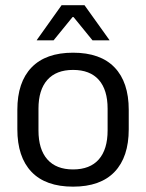

<svg xmlns="http://www.w3.org/2000/svg" viewBox="-20 -703 560 736"><path d="M260 12.5Q155 12.5 100.8 -44.2Q46.5 -101 46.5 -207.5V-282Q46.5 -388 101 -444.5Q155.5 -501 260 -501Q365 -501 419.2 -444.5Q473.5 -388 473.5 -282V-207.5Q473.5 -101 419.2 -44.2Q365 12.5 260 12.5ZM260 -53.5Q325 -53.5 358.8 -92Q392.5 -130.5 392.5 -203V-286.5Q392.5 -358.5 358.8 -396.8Q325 -435 260 -435Q195.5 -435 161.5 -396.8Q127.5 -358.5 127.5 -286.5V-203Q127.5 -130.5 161.5 -92Q195.5 -53.5 260 -53.5ZM121 -549.5 216 -683H304L399.5 -549.5V-548.5H334.5L262 -637.5H258L185.5 -548.5H121Z"/></svg>

Font: Anek Devanagari
Style: Regular
Weight: 400
Designer: Kailash Malviya (Devanagari) & Yesha Goshar (Latin)
Foundry: Ek Type
Version: Version 1.003